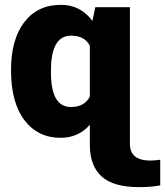

<svg xmlns="http://www.w3.org/2000/svg" viewBox="-20 -558 681 791"><path d="M25.4 -269.5Q25.4 -395.5 80.1 -466.8Q134.8 -538.1 231 -538.1Q312 -538.1 360.8 -471.7L372.6 -528.3H515.1V34.2Q515.1 103.5 599.6 103.5Q613.8 103.5 640.1 100.1V205.6Q605.5 212.9 552.7 212.9Q448.2 212.9 399.7 169.9Q351.1 127 350.1 41.5V-43.9Q302.7 9.8 230 9.8Q136.2 9.8 80.8 -62.7Q25.4 -135.3 25.4 -269.5ZM189.9 -259.3Q189.9 -117.2 272 -117.2Q328.6 -117.2 350.1 -160.2V-369.1Q329.6 -411.1 272.9 -411.1Q196.3 -411.1 190.4 -288.6Z"/></svg>

Font: Roboto Black
Style: Regular
Weight: 900
Designer: Google
Version: Version 2.134; 2016